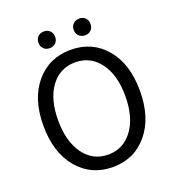

<svg xmlns="http://www.w3.org/2000/svg" viewBox="-161 -1033 1063 1170"><g transform="rotate(-20 370.5 -447.5)"><path d="M57.6 -369.1Q57.6 -543 144.5 -645Q231.4 -747.1 371.1 -747.1Q510.7 -747.1 597.2 -645Q683.6 -543 683.6 -369.1Q683.6 -194.3 597.2 -90.8Q510.7 12.7 371.1 12.7Q231.4 12.7 144.5 -90.8Q57.6 -194.3 57.6 -369.1ZM371.1 -68.4Q469.7 -68.4 529.3 -150.4Q588.9 -232.4 588.9 -369.1Q588.9 -505.9 529.3 -585.9Q469.7 -666 371.1 -666Q271.5 -666 212.4 -585.9Q153.3 -505.9 153.3 -368.7Q153.3 -231.4 212.4 -149.9Q271.5 -68.4 371.1 -68.4ZM256.8 -799.8Q232.4 -799.8 217.3 -814.9Q202.1 -830.1 202.1 -854Q202.1 -877.9 217.3 -893.1Q232.4 -908.2 256.8 -908.2Q280.3 -908.2 295.4 -893.1Q310.5 -877.9 310.5 -854Q310.5 -830.1 295.4 -814.9Q280.3 -799.8 256.8 -799.8ZM486.3 -799.8Q461.9 -799.8 446.3 -814.9Q430.7 -830.1 430.7 -854Q430.7 -877.9 446.3 -893.1Q461.9 -908.2 486.3 -908.2Q509.8 -908.2 524.9 -893.1Q540 -877.9 540 -854Q540 -830.1 524.9 -814.9Q509.8 -799.8 486.3 -799.8Z"/></g></svg>

Font: Gen Jyuu GothicX Regular
Style: Regular
Weight: 400
Designer: [Source Han Sans]
Ryoko NISHIZUKA  (kana & ideographs); Paul D. Hunt (Latin, Greek & Cyrillic); Wenlong ZHANG  (bopomofo
Version: Version 1.002.20150607